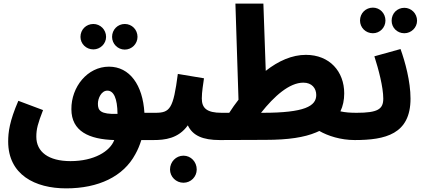

<svg xmlns="http://www.w3.org/2000/svg" viewBox="-20 -766 2342 1057"><path d="M494 -494C532 -494 564 -525 564 -563C564 -603 532 -634 494 -634C454 -634 423 -603 423 -563C423 -525 454 -494 494 -494ZM667 -493C706 -493 737 -525 737 -563C737 -603 706 -634 667 -634C628 -634 597 -603 597 -563C597 -525 628 -493 667 -493ZM344 271C522 271 659 206 725 83C738 60 749 34 758 5H825C880 5 910 -27 910 -72C910 -112 887 -145 835 -145H775C766 -298 694 -399 580 -399C461 -399 372 -287 373 -165C373 -43 471 1 609 5C586 67 498 121 368 121C247 121 180 70 180 -13C180 -56 188 -85 217 -160L81 -211C32 -98 25 -37 25 13C25 196 173 271 344 271ZM519 -195C519 -225 538 -267 571 -267C606 -267 626 -225 627 -139C532 -136 519 -158 519 -195Z M825 5C887 5 962 -3 1014 -76C1041 -19 1097 5 1190 5C1245 5 1275 -26 1275 -72C1275 -112 1252 -145 1200 -145C1118 -145 1091 -171 1091 -224C1091 -261 1099 -305 1103 -335L959 -359C934 -167 916 -145 835 -145ZM990 240C1031 240 1063 207 1063 167C1063 125 1031 91 990 91C949 91 916 125 916 167C916 207 949 240 990 240Z M1190 5 1441 4C1568 4 1656 -10 1720 -37C1726 -40 1732 -42 1738 -45C1785 -18 1855 5 1933 5C1988 5 2018 -26 2018 -72C2018 -112 1995 -145 1943 -145C1909 -145 1881 -147 1854 -153C1868 -182 1875 -215 1875 -252C1875 -372 1795 -464 1664 -464C1588 -464 1513 -431 1443 -376L1430 -746H1276L1293 -217C1275 -194 1258 -170 1242 -145H1200ZM1650 -311C1697 -311 1721 -280 1721 -243C1721 -182 1658 -145 1426 -145H1417C1490 -237 1573 -311 1650 -311Z M2033 -583C2071 -583 2102 -614 2102 -653C2102 -693 2071 -724 2033 -724C1993 -724 1962 -693 1962 -653C1962 -614 1993 -583 2033 -583ZM2206 -583C2244 -583 2276 -614 2276 -652C2276 -692 2244 -723 2206 -723C2166 -723 2136 -692 2136 -652C2136 -614 2166 -583 2206 -583ZM1933 5C2101 5 2240 -27 2240 -223C2240 -318 2210 -427 2185 -496L2041 -456C2064 -385 2090 -286 2090 -223C2090 -165 2060 -145 1943 -145Z"/></svg>

Font: Noto Sans Arabic UI SmCn XBd
Style: Regular
Weight: 800
Width: 4
Designer: Monotype Design Team, Nadine Chahine and Nizar Qandah
Foundry: Monotype Imaging Inc.
Version: Version 2.010